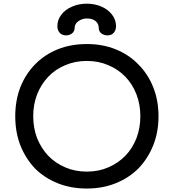

<svg xmlns="http://www.w3.org/2000/svg" viewBox="-20 -1035 961 1064"><path d="M460.9 9.8Q373 9.8 299.8 -19.5Q226.6 -48.8 173.8 -101.6Q122.1 -156.2 92.8 -229.5Q64.5 -302.7 64.5 -390.6Q64.5 -478.5 92.8 -551.8Q122.1 -625 173.8 -677.7Q226.6 -732.4 299.8 -761.7Q373 -791 460.9 -791Q548.8 -791 621.1 -761.7Q694.3 -732.4 747.1 -677.7Q799.8 -625 829.1 -551.8Q858.4 -478.5 858.4 -390.6Q858.4 -302.7 829.1 -229.5Q799.8 -156.2 747.1 -101.6Q694.3 -48.8 621.1 -19.5Q548.8 9.8 460.9 9.8ZM460.9 -84Q526.4 -84 580.1 -107.4Q634.8 -130.9 674.8 -171.9Q714.8 -213.9 736.3 -269.5Q757.8 -326.2 757.8 -390.6Q757.8 -456.1 736.3 -511.7Q714.8 -568.4 674.8 -609.4Q634.8 -651.4 580.1 -673.8Q526.4 -697.3 460.9 -697.3Q396.5 -697.3 341.8 -673.8Q287.1 -651.4 247.1 -609.4Q208 -568.4 185.5 -511.7Q164.1 -456.1 164.1 -390.6Q164.1 -326.2 185.5 -269.5Q208 -213.9 247.1 -171.9Q287.1 -130.9 341.8 -107.4Q396.5 -84 460.9 -84ZM345.7 -838.9Q324.2 -838.9 310.5 -853.5Q297.9 -868.2 297.9 -889.6Q297.9 -925.8 320.3 -954.1Q341.8 -982.4 378.9 -998Q416 -1014.6 460.9 -1014.6Q505.9 -1014.6 543 -998Q579.1 -982.4 600.6 -954.1Q623 -925.8 623 -889.6Q623 -868.2 610.4 -853.5Q597.7 -838.9 576.2 -838.9Q556.6 -838.9 542 -849.6Q527.3 -861.3 527.3 -879.9Q527.3 -903.3 509.8 -918Q492.2 -932.6 460.9 -932.6Q436.5 -932.6 415 -918Q393.6 -903.3 393.6 -879.9Q393.6 -861.3 378.9 -849.6Q364.3 -838.9 345.7 -838.9Z"/></svg>

Font: Abed
Style: Bold
Weight: 700
Designer: Johan Aakerlund
Version: Version 3.105